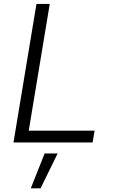

<svg xmlns="http://www.w3.org/2000/svg" viewBox="-20 -748 604 1008"><path d="M50.8 0 171.4 -727.5H241.2L130.9 -62H476.6L466.3 0ZM141.6 240.7 214.4 57.6H282.7L192.9 240.7Z"/></svg>

Font: Inter Light
Style: Italic
Weight: 300
Italic angle: -9.3988°
Designer: Rasmus Andersson
Foundry: rsms
Version: Version 4.001;git-66647c0bb